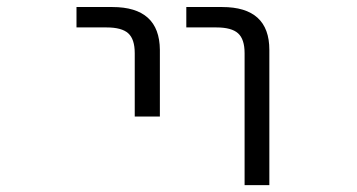

<svg xmlns="http://www.w3.org/2000/svg" viewBox="-20 -540 1040 560"><path d="M523.4 -460V-519.5H627.9Q765.6 -519.5 765.6 -394.5V0H693.4V-384.8Q693.4 -425.8 674.3 -442.9Q655.3 -460 611.3 -460ZM203.1 -460V-519.5H307.6Q445.3 -519.5 446.3 -394.5V-200.2H373V-384.8Q373 -425.8 354 -442.9Q335 -460 291 -460Z"/></svg>

Font: GenEi Gothic M SemiLight
Style: Regular
Weight: 350
Designer: o_tamon (Modified); [Source Han Sans]
Ryoko NISHIZUKA  (kana & ideographs); Paul D. Hunt (Latin, Greek & Cyrillic); Wenl
Version: Version 1.1a;Original Version 1.004